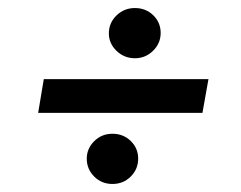

<svg xmlns="http://www.w3.org/2000/svg" viewBox="-20 -529 599 478"><path d="M75 -248 89 -332H499L484 -248ZM260 -71Q233 -71 214.5 -89.5Q196 -108 196 -134Q196 -159 214.5 -177.5Q233 -196 260 -196Q287 -196 305.5 -178Q324 -160 324 -134Q324 -108 305.5 -89.5Q287 -71 260 -71ZM316 -384Q289 -384 270 -402.5Q251 -421 251 -446Q251 -472 270 -490.5Q289 -509 316 -509Q343 -509 361.5 -491Q380 -473 380 -447Q380 -421 361 -402.5Q342 -384 316 -384Z"/></svg>

Font: DM Sans 36pt Medium
Style: Italic
Weight: 500
Italic angle: -10°
Designer: Colophon Foundry, Jonny Pinhorn
Foundry: Colophon Foundry
Version: Version 4.004;gftools[0.9.30]